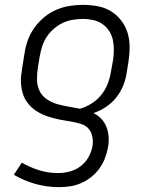

<svg xmlns="http://www.w3.org/2000/svg" viewBox="-20 -548 640 791"><path d="M223 223Q172 223 125 209.5Q78 196 37 172L70 122Q102 141 140 153Q178 165 219 165Q242 165 266 159Q290 153 311 137.5Q332 122 344.5 99.5Q357 77 361 54Q364 35 360.5 16Q357 -3 346 -16.5Q335 -30 317.5 -36Q300 -42 281.5 -45.5Q263 -49 244.5 -52Q226 -55 207.5 -59.5Q189 -64 172 -70Q155 -76 139 -85Q123 -94 110 -106Q97 -118 87.5 -133Q78 -148 73 -165.5Q68 -183 66.5 -202Q65 -221 67.5 -240Q70 -259 73 -278L81 -328Q85 -355 94.5 -382Q104 -409 121.5 -433.5Q139 -458 162 -477Q185 -496 211.5 -507.5Q238 -519 266 -523.5Q294 -528 321 -528Q352 -528 382 -522.5Q412 -517 436.5 -502Q461 -487 479 -464Q497 -441 505.5 -413Q514 -385 514 -354Q514 -323 509 -292L501 -243Q497 -217 486 -191.5Q475 -166 457 -144Q439 -122 415 -106.5Q391 -91 365 -82Q384 -73 397.5 -58.5Q411 -44 418.5 -25Q426 -6 427.5 15.5Q429 37 425 59Q421 81 412.5 103.5Q404 126 389.5 146Q375 166 355.5 181.5Q336 197 314 206.5Q292 216 269 219.5Q246 223 223 223ZM309 -100Q334 -107 357 -121.5Q380 -136 397 -157Q414 -178 423.5 -202.5Q433 -227 437 -252L446 -302Q449 -323 449 -344.5Q449 -366 444.5 -385.5Q440 -405 428.5 -422Q417 -439 400.5 -450Q384 -461 363.5 -465.5Q343 -470 322 -470Q301 -470 280 -466.5Q259 -463 239.5 -454Q220 -445 202.5 -430Q185 -415 173 -397Q161 -379 154.5 -359Q148 -339 144 -318L136 -269Q132 -244 132.5 -219Q133 -194 143 -173.5Q153 -153 172.5 -139.5Q192 -126 214.5 -119.5Q237 -113 261 -109Q285 -105 309 -100Z"/></svg>

Font: Iosevka Light Extended
Style: Italic
Weight: 300
Width: 7
Italic angle: -9°
Monospace: yes
Designer: Belleve Invis
Foundry: Belleve Invis
Version: Version 32.5.0; ttfautohint (v1.8.4)